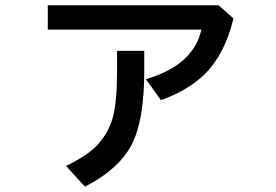

<svg xmlns="http://www.w3.org/2000/svg" viewBox="-20 -640 1040 724"><path d="M160.2 -620.1H804.2L860.4 -570.3Q828.1 -436 752 -360.4Q691.4 -300.3 586.9 -262.2L530.3 -341.3Q710 -394.5 739.3 -528.3H160.2ZM421.4 -448.2H523.9V-370.1Q523.9 -201.7 483.9 -109.9Q438.5 -7.3 300.3 64L229 -14.2Q311.5 -54.2 348.6 -94.7Q391.6 -142.6 406.2 -200.7Q421.4 -260.3 421.4 -371.1Z"/></svg>

Font: BIZ UDGothic
Style: Bold
Weight: 700
Monospace: yes
Designer: TypeBank Co., Ltd.
Foundry: Morisawa Inc.
Version: Version 1.05